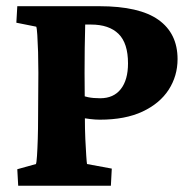

<svg xmlns="http://www.w3.org/2000/svg" viewBox="-20 -593 617 613"><path d="M38.1 0 35.2 -52.7 94.7 -69.3Q96.7 -73.2 98.1 -95.2Q99.6 -117.2 100.6 -149.4Q101.6 -181.6 101.6 -216.8L102.5 -360.4Q102.5 -394.5 101.6 -426.8Q100.6 -459 99.1 -481.4Q97.7 -503.9 95.7 -507.8L32.2 -520.5L35.2 -573.2H296.9Q424.8 -573.2 485.8 -529.8Q546.9 -486.3 546.9 -404.3Q546.9 -350.6 518.6 -306.6Q490.2 -262.7 435.1 -236.8Q379.9 -210.9 298.8 -210.9Q284.2 -210.9 268.1 -212.9Q252 -214.8 237.3 -217.8V-290Q245.1 -286.1 261.2 -282.7Q277.3 -279.3 299.8 -279.3Q342.8 -279.3 365.7 -308.6Q388.7 -337.9 388.7 -390.6Q388.7 -455.1 358.4 -484.9Q328.1 -514.6 270.5 -514.6H252Q252 -506.8 251.5 -488.8Q251 -470.7 250.5 -439.5Q250 -408.2 250 -360.4L251 -216.8Q251 -181.6 252.4 -149.4Q253.9 -117.2 255.4 -95.7Q256.8 -74.2 257.8 -69.3L336.9 -54.7L334 0Z"/></svg>

Font: Crimson Pro ExtraBold
Style: Regular
Weight: 800
Designer: Jacques Le Bailly
Foundry: Baron von Fonthausen
Version: Version 1.003